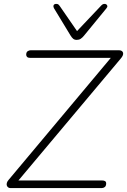

<svg xmlns="http://www.w3.org/2000/svg" viewBox="-20 -962 650 982"><path d="M34 0Q27 0 22 -3.5Q17 -7 15 -13Q13 -19 15 -26.5Q17 -34 24 -42L566 -689V-666H134Q124 -666 119 -670.5Q114 -675 114 -682Q114 -695 121.5 -700Q129 -705 137 -705H588Q597 -705 602.5 -701.5Q608 -698 609.5 -692Q611 -686 608 -678.5Q605 -671 598 -663L55 -16V-39H502Q512 -39 517.5 -35.5Q523 -32 523 -24Q523 -11 516 -5.5Q509 0 500 0ZM372 -758Q361 -758 354 -764Q347 -770 341 -780L256 -920Q252 -928 253.5 -933.5Q255 -939 260.5 -941Q266 -943 273 -941.5Q280 -940 285 -932L374 -803L499 -935Q505 -941 511.5 -942Q518 -943 523 -940Q528 -937 529 -931.5Q530 -926 524 -919L410 -780Q401 -769 392.5 -763.5Q384 -758 372 -758Z"/></svg>

Font: Nunito ExtraLight
Style: Italic
Weight: 200
Italic angle: -9°
Designer: Vernon Adams
Foundry: Vernon Adams
Version: Version 3.602